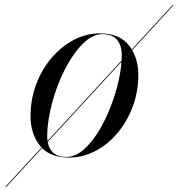

<svg xmlns="http://www.w3.org/2000/svg" viewBox="-88 -599 690 742"><path d="M578.5 -578.8H582.5L-63.5 123.2H-67.5ZM178.5 10Q103 10 66.5 -36Q30 -82 30 -149.5Q30 -215 51.8 -273Q73.5 -331 111.2 -375.2Q149 -419.5 197 -444.8Q245 -470 298 -470Q374 -470 410.2 -423.8Q446.5 -377.5 446.5 -310Q446.5 -244.5 424.8 -186.5Q403 -128.5 365.5 -84.2Q328 -40 279.8 -15Q231.5 10 178.5 10ZM169 7.5Q201.5 7.5 232.8 -18.8Q264 -45 291 -88.2Q318 -131.5 338.5 -183.8Q359 -236 370.8 -289Q382.5 -342 382.5 -387Q382.5 -423.5 364.2 -445.2Q346 -467 308 -467Q275 -467 244 -440.8Q213 -414.5 185.8 -371.2Q158.5 -328 138 -275.8Q117.5 -223.5 106 -170.5Q94.5 -117.5 94.5 -72.5Q94.5 -36 112.5 -14.2Q130.5 7.5 169 7.5Z"/></svg>

Font: Bodoni* 72pt
Style: Italic
Weight: 400
Italic angle: -13°
Version: Version 2.3